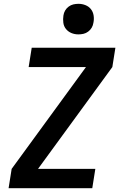

<svg xmlns="http://www.w3.org/2000/svg" viewBox="-20 -985 640 1005"><path d="M25 0 41 -101 430 -634H130L146 -735H584L568 -634L179 -101H479L463 0ZM390 -805Q371 -805 354 -812Q337 -819 325.5 -833Q314 -847 311.5 -866Q309 -885 312 -904Q314 -918 321 -930Q328 -942 339.5 -950.5Q351 -959 364 -962Q377 -965 391 -965Q410 -965 427.5 -958Q445 -951 456 -937Q467 -923 470 -904Q473 -885 469 -866Q467 -852 460 -840Q453 -828 441.5 -819.5Q430 -811 417 -808Q404 -805 390 -805Z"/></svg>

Font: Iosevka Extended Oblique
Style: Bold
Weight: 700
Width: 7
Italic angle: -9°
Monospace: yes
Designer: Belleve Invis
Foundry: Belleve Invis
Version: Version 32.5.0; ttfautohint (v1.8.4)